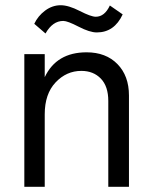

<svg xmlns="http://www.w3.org/2000/svg" viewBox="-20 -714 580 734"><path d="M473 0H394V-328Q394 -384 365.5 -413.5Q337 -443 291 -443Q234 -443 192.5 -399Q151 -355 151 -277V0H73V-507H151V-419Q196 -514 311 -514Q385 -514 429 -469Q473 -424 473 -349ZM222 -634Q181 -634 154 -586L111 -623Q125 -653 152.5 -673.5Q180 -694 212 -694Q242 -694 285 -672Q328 -650 346 -650Q380 -650 400 -693L449 -659Q417 -590 350 -590Q323 -590 280.5 -612Q238 -634 222 -634Z"/></svg>

Font: Hind Siliguri
Style: Regular
Weight: 400
Designer: Jyotish Sonowal
Foundry: Indian Type Foundry
Version: Version 1.000;PS 1.0;hotconv 1.0.86;makeotf.lib2.5.63406; tt